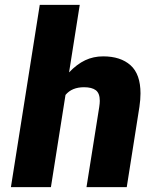

<svg xmlns="http://www.w3.org/2000/svg" viewBox="-20 -770 633 790"><path d="M249.5 -379.4 189.5 0H24.9L143.6 -750H308.1L264.2 -472.2Q296.4 -505.9 330.3 -522Q364.3 -538.1 404.3 -538.1Q476.1 -538.1 517.1 -501.5Q558.1 -464.8 558.1 -385.7Q558.1 -360.8 553.7 -330.6L501.5 0H335.9L388.2 -329.1Q390.6 -345.2 390.6 -355Q390.6 -386.2 374.3 -398.7Q357.9 -411.1 325.7 -411.1Q275.9 -411.1 249.5 -379.4Z"/></svg>

Font: Mardoto Black
Style: Italic
Weight: 900
Italic angle: -12°
Designer: Christian Robertson, Vahan Hovhannisyan
Foundry: Google
Version: Version 1.000